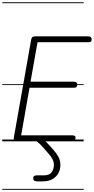

<svg xmlns="http://www.w3.org/2000/svg" viewBox="-25 -1250 830 1698"><path d="M123.5 0Q106.5 0 100.5 -8Q94.5 -16 97 -31L250 -895.5Q252.5 -912 259.5 -920.2Q266.5 -928.5 287 -928.5H754.5Q773.5 -928.5 779.5 -920.2Q785.5 -912 785.5 -900.5Q785.5 -888.5 779.8 -882.8Q774 -877 754.5 -877H307L245 -527.5H627Q646 -527.5 652 -520Q658 -512.5 658 -500Q658 -488.5 652 -481.2Q646 -474 627 -474H236L162 -53H611.5Q631 -53 637 -47.8Q643 -42.5 643 -31.5Q643 -19.5 636.5 -9.8Q630 0 611.5 0ZM123.5 0Q106.5 0 100.5 -8Q94.5 -16 97 -31L250 -895.5Q252.5 -912 259.5 -920.2Q266.5 -928.5 287 -928.5H754.5Q773.5 -928.5 779.5 -920.2Q785.5 -912 785.5 -900.5Q785.5 -888.5 779.8 -882.8Q774 -877 754.5 -877H307L245 -527.5H627Q646 -527.5 652 -520Q658 -512.5 658 -500Q658 -488.5 652 -481.2Q646 -474 627 -474H236L162 -53H611.5Q631 -53 637 -47.8Q643 -42.5 643 -31.5Q643 -19.5 636.5 -9.8Q630 0 611.5 0ZM308 354Q292 354 280.5 349.2Q269 344.5 269 326Q269 308.5 279.8 304.5Q290.5 300.5 308 300.5H366Q411.5 300.5 431.5 273.5Q451.5 246.5 451.5 209Q451.5 181 439.8 159Q428 137 417 124Q393.5 96 362 60Q330.5 24 302.5 1Q294.5 -6 295.5 -15.5Q296.5 -25 303.8 -32.5Q311 -40 320.5 -40Q327.5 -40 331.8 -39Q336 -38 347 -29.5Q360 -19 379.8 1.5Q399.5 22 418.5 42.8Q437.5 63.5 448.5 76.5Q470.5 101.5 489.8 133.5Q509 165.5 509 210Q509 246 492.5 279Q476 312 441.2 333Q406.5 354 351.5 354ZM-5 420.5H715V428.5H-5ZM-5 -16H715V0H-5ZM-5 -505.5H715V-497.5H-5ZM-5 -1230H715V-1222H-5Z"/></svg>

Font: Edu VIC WA NT Pre Guide
Style: Regular
Weight: 400
Designer: Tina and Corey Anderson, Eben Sorkin, Mirko Velimirovic
Foundry: Google for Education
Version: Version 1.000